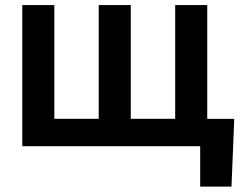

<svg xmlns="http://www.w3.org/2000/svg" viewBox="-20 -565 960 742"><path d="M874.6 156.2H753.6V0H66.1V-545.5H190V-105.8H361.5V-545.5H485.4V-105.8H657V-545.5H780.9V-105.5H885.3Z"/></svg>

Font: Linik Sans SemiBold
Style: Regular
Weight: 600
Designer: Fonts by Rasmus Andersson / Changes by Cristiano Sobral with parts from Marc Monis
Foundry: rsms
Version: Version 3.020; ttfautohint (v1.6)